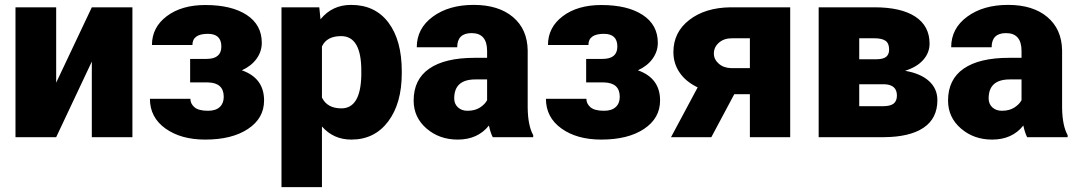

<svg xmlns="http://www.w3.org/2000/svg" viewBox="-20 -558 4385 781"><path d="M353.5 -528.3H518.6V0H353.5V-307.6L208.5 0H43V-528.3H208.5V-221.7Z M880.4 -368.7Q880.4 -420.4 825.7 -420.4Q762.7 -420.4 762.7 -375H598.1Q598.1 -446.8 658.4 -492.2Q718.8 -537.6 814.9 -537.6Q921.9 -537.6 983.4 -497.3Q1044.9 -457 1044.9 -383.8Q1044.9 -348.6 1023.7 -319.1Q1002.4 -289.6 963.9 -272Q1054.2 -240.2 1054.2 -149.4Q1054.2 -77.1 989 -33.7Q923.8 9.8 814.9 9.8Q715.8 9.8 652.8 -35.4Q589.8 -80.6 589.8 -156.2H754.4Q754.4 -136.2 771 -121.8Q787.6 -107.4 826.2 -107.4Q857.4 -107.4 873.8 -122.6Q890.1 -137.7 890.1 -164.1Q890.1 -220.7 827.1 -222.7H753.4V-318.4H820.3Q880.4 -318.4 880.4 -368.7Z M1614.3 -260.3Q1614.3 -137.2 1558.8 -63.7Q1503.4 9.8 1409.2 9.8Q1336.4 9.8 1289.6 -43.5V203.1H1125V-528.3H1278.8L1283.7 -479.5Q1331.1 -538.1 1408.2 -538.1Q1505.9 -538.1 1560.1 -466.1Q1614.3 -394 1614.3 -268.1ZM1449.7 -270.5Q1449.7 -411.1 1367.7 -411.1Q1309.1 -411.1 1289.6 -369.1V-161.1Q1311 -117.2 1368.7 -117.2Q1447.3 -117.2 1449.7 -252.9Z M1984.4 0Q1975.6 -16.1 1968.8 -47.4Q1923.3 9.8 1841.8 9.8Q1767.1 9.8 1714.8 -35.4Q1662.6 -80.6 1662.6 -148.9Q1662.6 -234.9 1726.1 -278.8Q1789.6 -322.8 1910.6 -322.8H1961.4V-350.6Q1961.4 -423.3 1898.4 -423.3Q1839.8 -423.3 1839.8 -365.7H1675.3Q1675.3 -442.4 1740.5 -490.2Q1805.7 -538.1 1906.7 -538.1Q2007.8 -538.1 2066.4 -488.8Q2125 -439.5 2126.5 -353.5V-119.6Q2127.4 -46.9 2148.9 -8.3V0ZM1881.3 -107.4Q1912.1 -107.4 1932.4 -120.6Q1952.6 -133.8 1961.4 -150.4V-234.9H1913.6Q1827.6 -234.9 1827.6 -157.7Q1827.6 -135.3 1842.8 -121.3Q1857.9 -107.4 1881.3 -107.4Z M2491.2 -368.7Q2491.2 -420.4 2436.5 -420.4Q2373.5 -420.4 2373.5 -375H2209Q2209 -446.8 2269.3 -492.2Q2329.6 -537.6 2425.8 -537.6Q2532.7 -537.6 2594.2 -497.3Q2655.8 -457 2655.8 -383.8Q2655.8 -348.6 2634.5 -319.1Q2613.3 -289.6 2574.7 -272Q2665 -240.2 2665 -149.4Q2665 -77.1 2599.9 -33.7Q2534.7 9.8 2425.8 9.8Q2326.7 9.8 2263.7 -35.4Q2200.7 -80.6 2200.7 -156.2H2365.2Q2365.2 -136.2 2381.8 -121.8Q2398.4 -107.4 2437 -107.4Q2468.3 -107.4 2484.6 -122.6Q2501 -137.7 2501 -164.1Q2501 -220.7 2438 -222.7H2364.3V-318.4H2431.2Q2491.2 -318.4 2491.2 -368.7Z M3194.3 -528.3V0H3030.3V-174.8H2966.8L2873.5 0H2709.5L2817.9 -202.6Q2770.5 -225.1 2744.9 -262.2Q2719.2 -299.3 2719.2 -346.2Q2719.2 -426.8 2783.7 -476.8Q2848.1 -526.9 2951.7 -528.3ZM2883.8 -340.3Q2883.8 -316.4 2903.6 -299.1Q2923.3 -281.7 2954.6 -280.8H3030.3V-402.3H2957Q2924.8 -402.3 2904.3 -384.3Q2883.8 -366.2 2883.8 -340.3Z M3310.1 0V-528.3H3536.6Q3645.5 -528.3 3703.4 -490.2Q3761.2 -452.1 3761.2 -380.4Q3761.2 -343.8 3735.8 -314.7Q3710.4 -285.6 3661.6 -270Q3724.6 -259.3 3758.8 -228.3Q3793 -197.3 3793 -150.9Q3793 -76.2 3736.6 -38.3Q3680.2 -0.5 3574.2 0ZM3475.1 -215.3V-126H3571.3Q3602.1 -126 3615.2 -136.7Q3628.4 -147.5 3628.4 -169.4Q3628.4 -213.4 3577.6 -215.3ZM3475.1 -316.9H3543Q3572.8 -316.9 3584.7 -326.9Q3596.7 -336.9 3596.7 -356.4Q3596.7 -381.8 3582 -392.1Q3567.4 -402.3 3536.6 -402.3H3475.1Z M4158.2 0Q4149.4 -16.1 4142.6 -47.4Q4097.2 9.8 4015.6 9.8Q3940.9 9.8 3888.7 -35.4Q3836.4 -80.6 3836.4 -148.9Q3836.4 -234.9 3899.9 -278.8Q3963.4 -322.8 4084.5 -322.8H4135.3V-350.6Q4135.3 -423.3 4072.3 -423.3Q4013.7 -423.3 4013.7 -365.7H3849.1Q3849.1 -442.4 3914.3 -490.2Q3979.5 -538.1 4080.6 -538.1Q4181.6 -538.1 4240.2 -488.8Q4298.8 -439.5 4300.3 -353.5V-119.6Q4301.3 -46.9 4322.8 -8.3V0ZM4055.2 -107.4Q4085.9 -107.4 4106.2 -120.6Q4126.5 -133.8 4135.3 -150.4V-234.9H4087.4Q4001.5 -234.9 4001.5 -157.7Q4001.5 -135.3 4016.6 -121.3Q4031.7 -107.4 4055.2 -107.4Z"/></svg>

Font: Roboto Black
Style: Regular
Weight: 900
Designer: Google
Version: Version 2.134; 2016